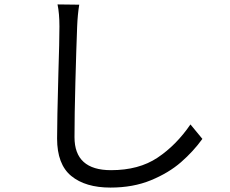

<svg xmlns="http://www.w3.org/2000/svg" viewBox="-20 -799 1040 869"><path d="M329.2 -679.4Q325.2 -576.2 321.2 -426.8Q317.2 -277.4 317.2 -178Q317.2 -28.8 482.6 -28.8Q608.4 -28.8 693.1 -85.4Q777.8 -142 842 -235.8L896 -170.4Q855.2 -113.8 799.4 -65.1Q743.6 -16.4 663 16.8Q582.4 50 480 50Q366.6 50 302.5 -2.6Q238.4 -55.2 238.4 -172Q238.4 -251.6 244.2 -465.8Q249 -614.6 249 -679.4Q249 -737.6 240.4 -779L338.6 -777.8Q331.4 -733.4 329.2 -679.4Z"/></svg>

Font: 寒蝉端黑体 Light
Style: Regular
Weight: 300
Designer: ChillDuanSans {Warren2060}; 
Source Han Sans {Ryoko NISHIZUKA 西塚涼子 (kana, bopomofo & ideographs); Paul D. Hunt (Latin, G
Foundry: ChillType&Adobe
Version: Version 1.300;Glyphs 3.3 (3306)